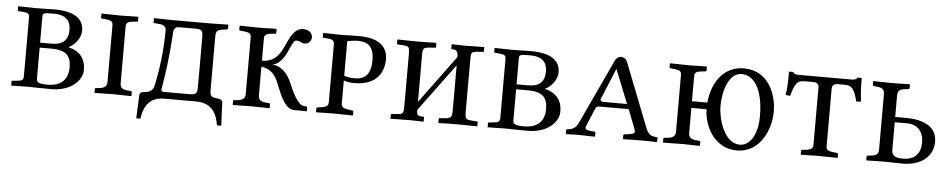

<svg xmlns="http://www.w3.org/2000/svg" viewBox="-38 -732 5526 1118"><g transform="rotate(5 2725.5 -173.0)"><path d="M178 -411C178 -435 180 -437 244 -437C288 -437 342 -424 342 -351C342 -291 311 -262 246 -262H178ZM178 -233H246C337 -233 362 -197 362 -132C362 -88 344 -22 242 -22C178 -22 178 -35 178 -59ZM32 -21V2L134 0C134 0 211 2 267 2C379 2 446 -63 446 -125C446 -190 414 -234 344 -250C384 -268 416 -313 416 -352C416 -400 390 -462 245 -462C217 -462 134 -460 134 -460C134 -460 66 -461 32 -462V-438C32 -436 33 -434 38 -434L61 -432C93 -429 101 -425 101 -401V-61C101 -36 92 -32 61 -29L38 -27C33 -27 32 -24 32 -21Z M666 -400C666 -420 677 -428 708 -431L729 -433C733 -433 735 -435 735 -438V-460L734 -462C734 -462 657 -460 630 -460C599 -460 520 -462 520 -462L519 -460V-437C519 -434 522 -433 526 -433L546 -431C577 -428 589 -422 589 -400V-67C589 -48 579 -32 546 -29L526 -27C522 -27 519 -25 519 -21V0L521 2C521 2 599 0 627 0C658 0 734 2 734 2L735 0V-21C735 -25 732 -27 729 -27L708 -29C676 -32 666 -45 666 -67Z M906 -51C906 -68 931 -168 945 -396C945 -400 950 -422 974 -422H1076C1113 -422 1116 -408 1116 -374V-88C1116 -55 1113 -39 1076 -39H925C915 -39 906 -40 906 -51ZM923 0H1112C1213 0 1236 70 1246 128H1271L1265 -7C1265 -20 1251 -26 1244 -27L1227 -29C1196 -33 1191 -42 1191 -78V-386C1191 -420 1200 -426 1237 -431L1253 -433C1257 -433 1261 -437 1261 -440V-462C1233 -462 1187 -460 1154 -460H923C893 -460 860 -462 826 -462V-438C826 -435 828 -433 832 -433L859 -431C896 -428 900 -409 900 -396C900 -277 883 -155 864 -70C857 -43 840 -32 813 -29L797 -27C789 -26 780 -20 780 -7L774 128H799C803 90 821 0 923 0Z M1474 -235C1549 -225 1568 -167 1589 -113C1606 -72 1635 -1 1685 0L1758 1L1760 -1V-20C1760 -27 1753 -28 1749 -28H1741C1704 -28 1664 -119 1649 -157C1628 -206 1589 -252 1535 -252C1586 -261 1612 -316 1628 -354C1638 -377 1651 -404 1662 -404C1670 -404 1679 -403 1685 -400C1692 -396 1704 -391 1714 -391C1735 -391 1752 -409 1752 -429C1752 -454 1734 -474 1696 -474C1648 -474 1623 -419 1603 -374C1581 -325 1553 -270 1474 -270V-400C1474 -420 1485 -428 1516 -431L1537 -433C1541 -433 1543 -435 1543 -438V-460L1542 -462C1542 -462 1465 -460 1438 -460C1407 -460 1328 -462 1328 -462L1327 -460V-437C1327 -434 1330 -433 1334 -433L1354 -431C1385 -428 1397 -422 1397 -400V-67C1397 -48 1387 -32 1354 -29L1334 -27C1330 -27 1327 -25 1327 -21V0L1329 2C1329 2 1407 0 1435 0C1466 0 1542 2 1542 2L1543 0V-21C1543 -25 1540 -27 1537 -27L1516 -29C1484 -32 1474 -45 1474 -67Z M1959 -426C1974 -430 2005 -434 2019 -434C2074 -434 2115 -414 2115 -328C2115 -251 2084 -215 2024 -215C2004 -215 1979 -216 1959 -224ZM1883 -62C1883 -43 1872 -34 1841 -30L1820 -27C1816 -26 1814 -25 1814 -21V0L1815 2C1815 2 1890 0 1918 0C1949 0 2029 2 2029 2L2030 0V-21C2030 -25 2027 -26 2023 -27L2003 -30C1971 -35 1959 -40 1959 -62V-197C1977 -189 1997 -187 2022 -187C2164 -187 2193 -280 2193 -340C2193 -392 2167 -462 2025 -462C1988 -462 1948 -460 1920 -460C1891 -460 1832 -462 1817 -462L1815 -461V-439C1815 -437 1816 -434 1822 -434C1869 -431 1883 -429 1883 -398Z M2361 -460C2318 -460 2252 -462 2252 -462L2249 -460V-437C2249 -434 2251 -433 2255 -433L2285 -431C2321 -429 2323 -423 2323 -380V-75C2323 -40 2321 -31 2285 -29L2254 -27C2251 -27 2249 -25 2249 -22V0L2250 2C2250 2 2318 0 2361 0C2393 0 2442 2 2442 2L2443 0V-21C2443 -25 2441 -27 2437 -27C2403 -27 2400 -36 2400 -61V-63L2606 -342V-77C2606 -42 2601 -31 2565 -29L2534 -27C2531 -27 2529 -25 2529 -22V0V2C2529 2 2597 0 2641 0C2686 0 2756 2 2756 2L2757 0V-21C2757 -25 2755 -27 2751 -27L2721 -29C2685 -31 2682 -40 2682 -77V-382C2682 -423 2683 -428 2721 -431L2751 -433C2755 -433 2757 -435 2757 -438V-460L2756 -462C2756 -462 2686 -460 2641 -460C2613 -460 2568 -462 2568 -462L2566 -460V-437C2566 -434 2568 -433 2571 -433C2605 -433 2606 -414 2606 -390L2400 -110V-381C2400 -423 2403 -428 2441 -431L2471 -433C2475 -433 2477 -435 2477 -438V-460L2475 -462C2475 -462 2405 -460 2361 -460Z M2963 -411C2963 -435 2965 -437 3029 -437C3073 -437 3127 -424 3127 -351C3127 -291 3096 -262 3031 -262H2963ZM2963 -233H3031C3122 -233 3147 -197 3147 -132C3147 -88 3129 -22 3027 -22C2963 -22 2963 -35 2963 -59ZM2817 -21V2L2919 0C2919 0 2996 2 3052 2C3164 2 3231 -63 3231 -125C3231 -190 3199 -234 3129 -250C3169 -268 3201 -313 3201 -352C3201 -400 3175 -462 3030 -462C3002 -462 2919 -460 2919 -460C2919 -460 2851 -461 2817 -462V-438C2817 -436 2818 -434 2823 -434L2846 -432C2878 -429 2886 -425 2886 -401V-61C2886 -36 2877 -32 2846 -29L2823 -27C2818 -27 2817 -24 2817 -21Z M3433 -164C3435 -171 3442 -175 3455 -175H3626L3671 -59C3672 -55 3673 -51 3673 -48C3673 -35 3656 -32 3633 -29L3615 -27C3611 -27 3608 -24 3608 -21V0L3610 2C3610 2 3694 0 3722 0C3752 0 3805 2 3805 2L3808 0V-21C3808 -24 3807 -26 3800 -27C3767 -30 3755 -36 3738 -76L3592 -449C3585 -466 3573 -474 3552 -474C3543 -474 3527 -464 3520 -448L3344 -70C3327 -34 3305 -30 3280 -27C3277 -27 3274 -24 3274 -21V0L3276 2C3276 2 3321 0 3341 0C3360 0 3443 2 3443 2L3445 0V-21C3445 -24 3442 -27 3439 -27L3426 -28C3401 -30 3385 -33 3385 -46C3385 -49 3387 -54 3389 -59ZM3614 -204H3478C3458 -204 3458 -213 3458 -218L3534 -401H3535Z M4264 -436C4342 -436 4391 -347 4391 -201C4391 -69 4331 -25 4289 -25C4196 -25 4157 -165 4157 -242C4157 -329 4190 -436 4264 -436ZM3989 -214H4078C4079 -113 4145 10 4273 10C4412 10 4469 -133 4469 -233C4469 -337 4417 -470 4274 -470C4159 -470 4090 -375 4079 -253H3989V-400C3989 -420 4000 -428 4031 -431L4052 -433C4056 -433 4058 -435 4058 -438V-460L4057 -462C4057 -462 3980 -460 3953 -460C3922 -460 3843 -462 3843 -462L3842 -460V-437C3842 -434 3845 -433 3849 -433L3869 -431C3900 -428 3912 -422 3912 -400V-67C3912 -48 3902 -32 3869 -29L3849 -27C3845 -27 3842 -25 3842 -21V0L3844 2C3844 2 3922 0 3950 0C3981 0 4057 2 4057 2L4058 0V-21C4058 -25 4055 -27 4052 -27L4031 -29C3999 -32 3989 -45 3989 -67Z M4867 -426C4910 -426 4923 -406 4943 -334L4970 -337C4963 -385 4962 -430 4962 -474H4937C4935 -468 4926 -460 4910 -460H4589C4573 -460 4564 -468 4562 -474H4537C4537 -430 4537 -384 4529 -337L4556 -334C4576 -406 4588 -426 4633 -426H4678C4707 -426 4716 -417 4716 -395V-61C4716 -41 4703 -32 4673 -29L4653 -27C4649 -27 4647 -24 4647 -21V0L4648 2C4648 2 4725 0 4753 0C4783 0 4861 2 4861 2L4863 0V-21C4863 -24 4859 -27 4856 -27L4836 -29C4805 -32 4793 -39 4793 -61V-394C4793 -417 4802 -426 4830 -426Z M5345 -131C5345 -49 5293 -27 5243 -27C5197 -27 5176 -38 5176 -74V-234H5247C5318 -234 5345 -184 5345 -131ZM5099 -72C5099 -43 5090 -32 5057 -29L5038 -27C5033 -26 5030 -24 5030 -19V0L5032 2C5032 2 5100 0 5136 0C5166 0 5212 2 5242 2C5353 2 5420 -57 5420 -141C5420 -235 5333 -265 5237 -265H5176V-387C5176 -415 5184 -427 5218 -431L5237 -433C5241 -433 5245 -436 5245 -441V-460L5243 -462C5243 -462 5175 -460 5136 -460C5100 -460 5032 -462 5032 -462L5030 -460V-441C5030 -436 5033 -434 5038 -433L5057 -431C5092 -427 5099 -415 5099 -387Z"/></g></svg>

Font: Linux Libertine O C
Style: Regular
Weight: 400
Designer: Philipp H. Poll
Foundry: Philipp H. Poll
Version: Version 4.0.3